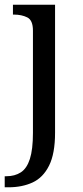

<svg xmlns="http://www.w3.org/2000/svg" viewBox="-32 -556 352 816"><path d="M-12 240V193H-5Q31 193 56.5 176.5Q82 160 95 119.5Q108 79 108 9V-426Q108 -470 84 -482Q60 -494 27 -494H23V-536H202V8Q202 97 176.5 148Q151 199 106.5 219.5Q62 240 4 240Z"/></svg>

Font: Noto Serif Old Uyghur
Style: Regular
Weight: 400
Designer: Lewis McGuffie
Foundry: Google LLC
Version: Version 1.003; ttfautohint (v1.8.4.7-5d5b)